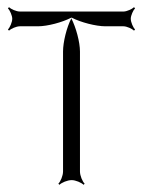

<svg xmlns="http://www.w3.org/2000/svg" viewBox="-20 -500 400 533"><path d="M2 -418 5 -415C10 -420 25 -427 35 -427H85C112 -427 153 -438 178 -451C178 -452 177 -451 177 -452C178 -452 178 -451 179 -451C180 -451 179 -452 180 -452C180 -451 179 -452 179 -451C204 -438 246 -427 273 -427H323C332 -427 347 -420 352 -415L355 -418C350 -423 343 -438 343 -448C343 -457 350 -472 355 -477L352 -480C347 -475 332 -468 323 -468H35C25 -468 10 -475 5 -480L2 -477C7 -472 14 -457 14 -448C14 -438 7 -423 2 -418ZM178 -449C178 -450 179 -450 179 -451C179 -451 178 -451 178 -451ZM142 10 145 13C151 7 167 0 179 0C190 0 206 7 212 13L215 10C209 4 202 -12 202 -24V-357C202 -383 191 -424 178 -449C165 -424 155 -383 155 -357V-24C155 -12 148 4 142 10Z"/></svg>

Font: Armata Saber
Style: Rg
Weight: 400
Designer: Jasper
Foundry: Cannot Into Space Fonts
Version: Version 0.970